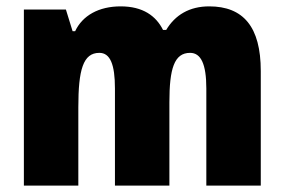

<svg xmlns="http://www.w3.org/2000/svg" viewBox="-20 -583 892 603"><path d="M637 -563C575 -563 530 -536 502 -489H492C470 -533 429 -563 359 -563C290 -563 239 -534 216 -485H208L187 -553H55V0H226V-246C226 -364 241 -417 292 -417C326 -417 341 -381 341 -305V0H512V-262C512 -367 527 -417 577 -417C611 -417 628 -382 628 -305V0H799V-360C799 -499 744 -563 637 -563Z"/></svg>

Font: Noto Sans Arabic UI Cn Bk
Style: Regular
Weight: 900
Width: 3
Designer: Monotype Design Team, Nadine Chahine and Nizar Qandah
Foundry: Monotype Imaging Inc.
Version: Version 2.010